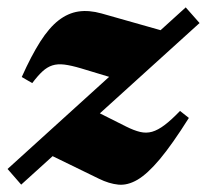

<svg xmlns="http://www.w3.org/2000/svg" viewBox="-30 -490 561 521"><path d="M-9.5 -31.5 474 -470 511.5 -427.5 27.5 11ZM57.5 -264.5 29 -281Q55 -339 79.2 -377Q103.5 -415 129 -434.8Q154.5 -454.5 183 -458.8Q211.5 -463 245.5 -453.5L432.5 -400.5L302.5 -270.5L190 -304.5Q163 -312.5 144.5 -314.8Q126 -317 112 -312.5Q98 -308 85.2 -296.2Q72.5 -284.5 57.5 -264.5ZM238.5 -5 80.5 -82 209 -198.5 312.5 -146.5Q333.5 -136 350.2 -132Q367 -128 382.8 -132.5Q398.5 -137 416.8 -150.8Q435 -164.5 458.5 -189L482.5 -170Q437.5 -98.5 403.8 -58.2Q370 -18 343 -2.2Q316 13.5 291 11Q266 8.5 238.5 -5Z"/></svg>

Font: Newsreader 16pt 16pt ExtraBold
Style: Italic
Weight: 800
Italic angle: -17°
Version: Version 1.003